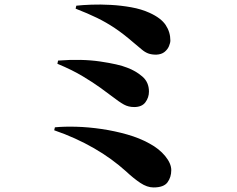

<svg xmlns="http://www.w3.org/2000/svg" viewBox="-20 -772 1040 843"><path d="M654 51Q626 51 596 31Q566 11 533 -20Q503 -47 468 -72.5Q433 -98 393 -121Q353 -144 309 -164Q265 -184 218 -200L221 -213Q262 -217 315.5 -215.5Q369 -214 426.5 -205.5Q484 -197 538.5 -181.5Q593 -166 636 -142Q679 -119 705.5 -86.5Q732 -54 732 -25Q732 6 715.5 28.5Q699 51 654 51ZM569 -302Q544 -302 524 -313Q504 -324 469 -351Q452 -364 421 -386.5Q390 -409 343.5 -437Q297 -465 232 -492L235 -506Q339 -514 420 -502Q501 -490 538 -475Q576 -461 605 -436Q634 -411 634 -370Q634 -344 618.5 -323Q603 -302 569 -302ZM666 -532Q645 -532 630.5 -537.5Q616 -543 602 -555Q588 -567 565 -586Q521 -624 483.5 -649Q446 -674 406 -693.5Q366 -713 312 -734L315 -747Q341 -750 381 -751.5Q421 -753 466.5 -750.5Q512 -748 556.5 -740Q601 -732 636 -716Q687 -693 707.5 -662Q728 -631 728 -594Q728 -584 722 -569.5Q716 -555 702.5 -544Q689 -533 666 -532Z"/></svg>

Font: Noto Serif SC ExtraLight Black
Style: Regular
Weight: 900
Version: Version 2.002-H1;hotconv 1.1.0;makeotfexe 2.6.0